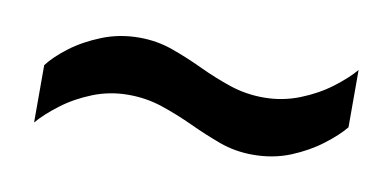

<svg xmlns="http://www.w3.org/2000/svg" viewBox="-36 -484 756 370"><g transform="rotate(10 342.0 -299.0)"><path d="M43.3 -194.5V-306.7Q57.2 -325 82.5 -344.2Q107.9 -363.4 142.1 -377.1Q176.2 -390.8 215.2 -390.8Q249.7 -390.8 280.9 -379.6Q312.2 -368.4 342.2 -354.2Q372.3 -340 403.9 -329.3Q435.6 -318.7 470.2 -318.7Q507.1 -318.7 540.6 -332Q574 -345.2 600.2 -364.9Q626.3 -384.6 641.6 -402.8V-290.6Q627.7 -273.4 601.8 -253.7Q576 -234 542.3 -220.2Q508.7 -206.5 468.9 -206.5Q434.2 -206.5 403.5 -217.7Q372.7 -229 342.2 -243.2Q311.6 -257.4 280.1 -268Q248.5 -278.6 213.7 -278.6Q176.8 -278.6 143.8 -265.4Q110.8 -252.2 84.8 -232.5Q58.7 -212.7 43.3 -194.5Z"/></g></svg>

Font: Archivo SemiBold SemiExpanded
Style: Regular
Weight: 600
Width: 6
Version: Version 2.001